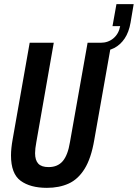

<svg xmlns="http://www.w3.org/2000/svg" viewBox="-20 -893 664 925"><path d="M206 12Q126 12 79.5 -22Q33 -56 33 -144Q33 -161 35 -180.5Q37 -200 41 -222L123 -687H239L155 -208Q152 -192 150.5 -179Q149 -166 149 -155Q149 -121 164.5 -104.5Q180 -88 214 -88Q258 -88 282.5 -117Q307 -146 317 -208L402 -687H517L434 -218Q419 -130 387.5 -79.5Q356 -29 310.5 -8.5Q265 12 206 12ZM458 -646 465 -687Q501 -687 526.5 -708.5Q552 -730 559 -767H522L541 -873H624L609 -784Q601 -738 580.5 -707.5Q560 -677 530 -661.5Q500 -646 458 -646Z"/></svg>

Font: Archivo ExtraCondensed SemiBold
Style: Italic
Weight: 600
Width: 2
Italic angle: -10°
Designer: Hector Gatti
Foundry: Omnibus-Type
Version: Version 2.001